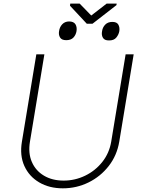

<svg xmlns="http://www.w3.org/2000/svg" viewBox="-20 -1027 787 1059"><path d="M672.9 -727.3H717.3L637.8 -245.7Q625 -169.4 579.7 -111.3Q534.4 -53.3 468.4 -20.8Q402.3 11.7 326.7 11.7Q251.8 11.7 196.2 -21Q140.6 -53.6 114.3 -111.7Q88.1 -169.7 100.9 -245.7L180.4 -727.3H224.8L145.2 -245.7Q134.6 -182.2 155.7 -133.7Q176.8 -85.2 222.5 -58.1Q268.1 -30.9 331 -30.9Q393.8 -30.9 449.8 -58.1Q505.7 -85.2 544.2 -133.7Q582.7 -182.2 593.4 -245.7ZM419.4 -1007.1 483.3 -941.4 568.2 -1007.1H623.6L622.2 -998.6L490.1 -896H458.8L366.1 -995.4L367.5 -1007.1ZM305.8 -855.1Q308.9 -877.8 323.3 -893.1Q337.7 -908.4 361.2 -908.7Q386.7 -908.4 396.1 -893.1Q405.5 -877.8 402 -855.1Q398.4 -834.2 384.9 -819.8Q371.4 -805.4 345.2 -805.4Q320 -805.4 311.1 -820.5Q302.2 -835.6 305.8 -855.1ZM543 -855.1Q545.8 -876.1 560.4 -891.2Q574.9 -906.2 599.8 -906.2Q624.3 -906.2 632.8 -891Q641.3 -875.7 638.1 -855.1Q634.6 -835.6 621.3 -819.6Q608 -803.6 581.3 -804Q556.8 -803.6 547.8 -818.5Q538.7 -833.5 543 -855.1Z"/></svg>

Font: Inter UI Extra Light
Style: Italic
Weight: 200
Italic angle: -9.39999°
Designer: Rasmus Andersson
Foundry: rsms
Version: 3.2;8d6f07862